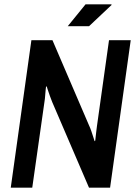

<svg xmlns="http://www.w3.org/2000/svg" viewBox="-20 -873 632 893"><path d="M30 0 126 -686H224L394 -290Q399 -280 405 -262.5Q411 -245 415.5 -230.5Q420 -216 420 -216L423 -219Q423 -219 424.5 -233Q426 -247 428 -263.5Q430 -280 431 -287L487 -686H588L492 0H394L223 -398Q219 -408 212.5 -425.5Q206 -443 201.5 -457.5Q197 -472 197 -472L194 -469Q194 -469 192.5 -456.5Q191 -444 190 -428Q189 -412 187 -401L130 0ZM295 -751 378 -853H498L499 -850L394 -751Z"/></svg>

Font: Archivo Narrow SemiBold
Style: Italic
Weight: 600
Italic angle: -8°
Designer: Hector Gatti
Foundry: Omnibus-Type
Version: Version 3.002